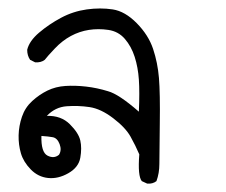

<svg xmlns="http://www.w3.org/2000/svg" viewBox="-20 -256 540 459"><path d="M332 183 319 177Q309 165 313 113Q304 92 292 70.5Q280 49 250.5 26.5Q221 4 194 0Q167 -4 139.5 -2Q112 0 92 21Q126 20 147 41Q168 62 172 80Q176 98 172 121Q168 144 143.5 158Q119 172 95 169.5Q71 167 53.5 149Q36 131 30 110.5Q24 90 24.5 67.5Q25 45 32.5 23Q40 1 57 -14.5Q74 -30 93.5 -39.5Q113 -49 136.5 -50.5Q160 -52 186 -49Q212 -46 238 -38Q264 -31 312 11Q314 -36 312 -65.5Q310 -95 302 -120Q294 -145 278.5 -163Q263 -181 239 -184.5Q215 -188 192.5 -184.5Q170 -181 149.5 -170Q129 -159 111 -140Q93 -121 87 -113Q78 -106 64 -107L52 -113Q45 -123 45 -137Q50 -158 73.5 -178Q97 -198 126 -213.5Q155 -229 187.5 -233.5Q220 -238 249.5 -233.5Q279 -229 307 -200.5Q335 -172 346 -139Q357 -106 360 -69.5Q363 -33 362 40.5Q361 114 361 136Q361 158 354 177Q345 184 332 183ZM121 114Q128 103 122.5 88.5Q117 74 106 72Q95 70 79 69Q78 108 93.5 116Q109 124 121 114Z"/></svg>

Font: NaniFont Regular
Style: Regular
Weight: 400
Designer: Nanigashitei
Version: Version 1.036